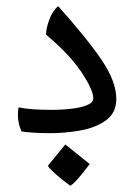

<svg xmlns="http://www.w3.org/2000/svg" viewBox="-20 -422 424 607"><path d="M138.2 -1Q86.4 -1 48.3 -6.3Q36.6 -30.3 36.6 -59.6Q36.6 -70.3 38.6 -82.5Q75.2 -74.7 143.1 -74.7Q176.8 -74.7 207 -78.4Q237.3 -82 256.1 -90.1Q274.9 -98.1 274.9 -111.3Q274.9 -137.2 237.8 -193.4Q200.7 -249.5 125.5 -312.5Q125.5 -331.5 136 -360.1Q146.5 -388.7 164.1 -402.3Q255.9 -299.8 301.8 -231.7Q347.7 -163.6 347.7 -109.4Q347.7 -65.9 316.2 -42.5Q284.7 -19 236.6 -10Q188.5 -1 138.2 -1ZM201.7 165Q174.3 145 154.5 127.2Q134.8 109.4 131.3 102.1L186.5 34.7L263.7 96.7Q215.3 160.6 201.7 165Z"/></svg>

Font: Harmattan Medium
Style: Regular
Weight: 500
Designer: George W. Nuss III and SIL International
Foundry: SIL International
Version: Version 4.000